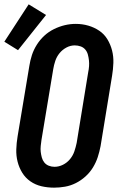

<svg xmlns="http://www.w3.org/2000/svg" viewBox="-44 -856 564 884"><path d="M205 8Q175 8 147 1.5Q119 -5 96 -21Q73 -37 58.5 -60.5Q44 -84 37 -111.5Q30 -139 31 -168.5Q32 -198 37 -228L91 -552Q95 -578 103 -602.5Q111 -627 125.5 -650Q140 -673 160 -691.5Q180 -710 204.5 -722Q229 -734 254 -740Q279 -746 305 -746Q335 -746 362.5 -738Q390 -730 413 -714.5Q436 -699 450.5 -675Q465 -651 472 -623.5Q479 -596 478 -566.5Q477 -537 472 -507L419 -183Q414 -157 406 -132.5Q398 -108 384 -85Q370 -62 349.5 -43.5Q329 -25 305 -13Q281 -1 255.5 3.5Q230 8 205 8ZM207 -88Q227 -88 246 -97.5Q265 -107 278.5 -123.5Q292 -140 298.5 -159.5Q305 -179 309 -198L362 -523Q365 -537 366 -551Q367 -565 365.5 -578.5Q364 -592 360.5 -605Q357 -618 348.5 -628Q340 -638 327 -642.5Q314 -647 300 -647Q280 -647 261.5 -637Q243 -627 230 -611Q217 -595 210.5 -575.5Q204 -556 201 -537L147 -212Q145 -198 143.5 -184Q142 -170 143.5 -157Q145 -144 148.5 -131Q152 -118 160 -108Q168 -98 180.5 -93Q193 -88 207 -88ZM39 -625 -24 -664 88 -836 168 -787Z"/></svg>

Font: Iosevka Slab
Style: Bold Italic
Weight: 700
Italic angle: -9°
Monospace: yes
Designer: Belleve Invis
Foundry: Belleve Invis
Version: Version 11.1.0; ttfautohint (v1.8.3)